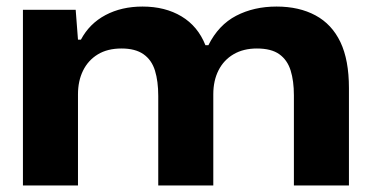

<svg xmlns="http://www.w3.org/2000/svg" viewBox="-20 -566 1123 586"><path d="M50 0V-536H211L218 -445H227Q253 -494 302 -520Q351 -546 415 -546Q484 -546 534 -516Q584 -486 607 -428H616Q647 -490 701 -518Q755 -546 824 -546Q893 -546 943 -519Q993 -492 1019 -437.5Q1045 -383 1045 -297V0H877V-275Q877 -319 867 -351Q857 -383 832.5 -400.5Q808 -418 764 -418Q723 -418 693 -400.5Q663 -383 647 -351.5Q631 -320 631 -278V0H463V-273Q463 -318 453 -350.5Q443 -383 418 -400.5Q393 -418 351 -418Q308 -418 278.5 -400Q249 -382 233.5 -350.5Q218 -319 218 -278V0Z"/></svg>

Font: Mona Sans Expanded
Style: Bold
Weight: 700
Width: 7
Designer: Deni Anggara
Foundry: GitHub
Version: Version 2.000